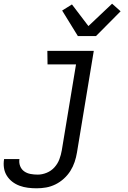

<svg xmlns="http://www.w3.org/2000/svg" viewBox="-72 -795 692 1038"><path d="M126 223Q102 223 78.5 220Q55 217 33.5 209Q12 201 -5.5 187.5Q-23 174 -35 155Q-47 136 -50.5 113Q-54 90 -50 66V65H33Q30 85 37 103Q44 121 59 131.5Q74 142 93 145.5Q112 149 132 149Q156 149 180.5 139Q205 129 222.5 109.5Q240 90 249 66Q258 42 262 18L339 -447H185L184 -520H435L344 30Q340 55 331.5 80.5Q323 106 308.5 129Q294 152 273 171Q252 190 227.5 202Q203 214 177.5 218.5Q152 223 126 223ZM349 -600 264 -738 317 -771 406 -654 534 -775 580 -734 447 -600Z"/></svg>

Font: Iosevka Extended
Style: Italic
Weight: 400
Width: 7
Italic angle: -9°
Monospace: yes
Designer: Belleve Invis
Foundry: Belleve Invis
Version: Version 32.5.0; ttfautohint (v1.8.4)